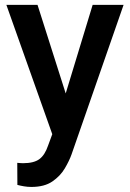

<svg xmlns="http://www.w3.org/2000/svg" viewBox="-20 -548 530 782"><path d="M132.8 -528.3 247.6 -167.5 357.4 -528.3H483.4L271.5 80.6Q262.2 106.9 243.9 137.9Q225.6 168.9 193.1 191.2Q160.6 213.4 107.9 213.4Q92.3 213.4 77.9 210.9Q63.5 208.5 50.8 205.1L50.3 115.2Q55.7 115.7 62.7 116.2Q69.8 116.7 73.7 116.7Q117.7 116.7 140.1 100.3Q162.6 84 175.8 44.9L192.9 -1.5L5.9 -528.3Z"/></svg>

Font: Vazirmatn RD UI FD Medium
Style: Regular
Weight: 500
Designer: Saber Rastikerdar
Foundry: Saber Rastikerdar
Version: Version 33.003